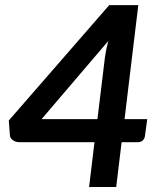

<svg xmlns="http://www.w3.org/2000/svg" viewBox="-20 -744 620 764"><path d="M397.5 -515.6Q401.4 -544.4 410.6 -580.6L145.5 -270H367.7ZM528.8 -178.2H463.9L442.4 0H334.5L356 -178.2H56.2Q43.5 -178.2 32.2 -185.5Q21 -192.9 19.5 -204.1L15.1 -264.6L414.6 -723.6H530.3L475.6 -270H565.9L556.6 -202.1Q555.7 -192.9 548.3 -185.5Q541 -178.2 528.8 -178.2Z"/></svg>

Font: Lato-BoldItalic
Style: Bold Italic
Weight: 700
Italic angle: -7°
Designer: Lukasz Dziedzic
Foundry: tyPoland Lukasz Dziedzic
Version: Version 1.104; Western+Polish opensource